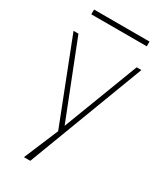

<svg xmlns="http://www.w3.org/2000/svg" viewBox="-216 -715 865 1025"><g transform="rotate(30 217.0 -202.0)"><path d="M387.7 -636.7H45.9V-607.4H387.7ZM397 -483.4 220.2 -20.5 38.1 -483.4H7.8L204.6 21.5L115.7 232.9H154.8L426.3 -483.4Z"/></g></svg>

Font: Estedad-FD-VF Thin
Style: Regular
Weight: 100
Designer: Amin Abedi
Version: Version 5.0